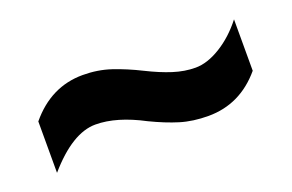

<svg xmlns="http://www.w3.org/2000/svg" viewBox="-38 -528 533 351"><g transform="rotate(-20 228.5 -352.5)"><path d="M216 -308Q165 -335 124 -335Q79 -335 28 -276V-376Q71 -428 133 -428Q162 -428 187.5 -419.5Q213 -411 241 -397Q267 -384 289 -377Q311 -370 332 -370Q355 -370 381 -386Q407 -402 428 -429V-329Q386 -279 324 -279Q294 -279 269.5 -286.5Q245 -294 216 -308Z"/></g></svg>

Font: Noto Sans Ethiopic ExtraCondensed SemiBold
Style: Regular
Weight: 600
Width: 2
Designer: Monotype Design Team
Foundry: Monotype Imaging Inc.
Version: Version 2.102; ttfautohint (v1.8.4.7-5d5b)